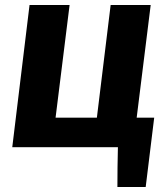

<svg xmlns="http://www.w3.org/2000/svg" viewBox="-20 -588 662 767"><path d="M582 -568 526 -118H596L562 159H449Q449 119 449.5 79.5Q450 40 451 0H29L98 -568H258L202 -118H367L422 -568Z"/></svg>

Font: Qjlgwqiwhsfqbnnlvksmvfsycuq
Style: Regular
Weight: 700
Italic angle: -8°
Designer: Carrois Corporate & Edenspiekermann
Foundry: Carrois Corporate GbR & Edenspiekermann AG
Version: Version 2.001